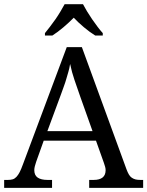

<svg xmlns="http://www.w3.org/2000/svg" viewBox="-20 -904 709 924"><path d="M190.4 -227.1 154.3 -126Q150.4 -115.2 147.7 -104.2Q145 -93.3 145 -85.4Q145 -60.5 161.4 -49.3Q177.7 -38.1 209.5 -38.1H230.5V0H0V-38.1H17.1Q31.2 -38.1 41 -41Q50.8 -43.9 59.1 -52.7Q67.4 -61.5 74.7 -75.7Q82 -89.8 90.3 -112.8L301.3 -677.2H374L588.9 -88.9Q594.2 -74.7 600.1 -64.5Q606 -54.2 614.3 -48.6Q622.6 -43 632.3 -40.5Q642.1 -38.1 657.2 -38.1H668.9V0H409.2V-38.1H430.2Q488.3 -38.1 488.3 -85Q488.3 -92.3 486.1 -100.8Q483.9 -109.4 480 -120.1L441.9 -227.1ZM365.7 -440.4Q351.1 -482.4 338.4 -519.3Q325.7 -556.2 317.4 -596.2Q314 -573.7 308.8 -557.4Q303.7 -541 299.3 -524.9Q294.9 -508.8 288.1 -490.5Q281.2 -472.2 273.4 -449.7L208 -272.9H425.3ZM196.3 -744.6Q206.5 -757.3 220.2 -774.9Q233.9 -792.5 247.1 -811.5Q260.3 -830.6 271.5 -849.6Q282.7 -868.7 291 -883.8H379.4Q387.2 -868.7 398.7 -849.6Q410.2 -830.6 423.3 -811.5Q436.5 -792.5 449.7 -774.9Q462.9 -757.3 474.6 -744.6V-732.9H438.5Q411.6 -749.5 384 -772.7Q356.4 -795.9 335 -818.8Q312.5 -795.9 285.2 -772.7Q257.8 -749.5 231.9 -732.9H196.3Z"/></svg>

Font: MUA Office
Style: Regular
Weight: 400
Designer: Khon Soe Zaw Thu
Foundry: Myanmar Unicode
Version: Version 2.10 June 24, 2017